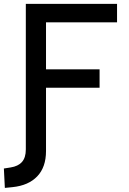

<svg xmlns="http://www.w3.org/2000/svg" viewBox="-42 -713 648 966"><path d="M-17.6 232.4 -22.5 134.8 11.7 129.4Q49.3 123.5 68.6 101.8Q87.9 80.1 87.9 38.6V-89.8H189.5V46.9Q189.5 127.9 145.5 174.1Q101.6 220.2 21.5 228.5ZM87.9 0V-693.4H189.5V0ZM87.9 -271.5V-364.3H459V-271.5ZM87.9 -600.6V-693.4H546.9V-600.6Z"/></svg>

Font: Cascadia Code
Style: Regular
Weight: 400
Designer: Aaron Bell
Foundry: Saja Typeworks
Version: Version 2404.023